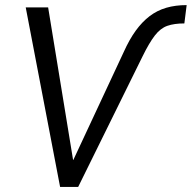

<svg xmlns="http://www.w3.org/2000/svg" viewBox="-20 -734 753 754"><path d="M216 0 81 -705H169L267 -106H268L466 -530Q488 -579 513 -613.5Q538 -648 567.5 -670.5Q597 -693 633 -703.5Q669 -714 713 -714L704 -642Q664 -642 637 -632.5Q610 -623 588 -594.5Q566 -566 540 -513L287 0Z"/></svg>

Font: Nunito Sans 7pt Condensed
Style: Italic
Weight: 400
Width: 3
Italic angle: -9°
Designer: Vernon Adams
Foundry: Vernon Adams
Version: Version 3.101;gftools[0.9.27]